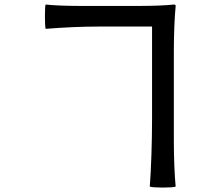

<svg xmlns="http://www.w3.org/2000/svg" viewBox="-20 -786 980 846"><path d="M746 -362V-561C746 -628 749 -711 754 -760C754 -762 754 -766 746 -766C711 -762 652 -760 605 -760H463H322C275 -760 216 -762 181 -766C177 -760 177 -669 181 -659C259 -665 337 -669 415 -669H650V-264C650 -164 646 -39 640 36C650 42 746 42 754 36C749 -13 746 -96 746 -163V-362Z"/></svg>

Font: GenSekiGothic2 TW M
Style: Regular
Weight: 500
Version: Version 2.100;PS 2.1;hotconv 16.6.51;makeotf.lib2.5.65220 DE